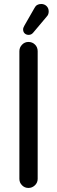

<svg xmlns="http://www.w3.org/2000/svg" viewBox="-20 -927 283 953"><path d="M76.2 -39.1V-672.9Q76.2 -691.4 89.4 -705.1Q102.5 -718.8 121.1 -718.8Q140.6 -718.8 153.8 -705.6Q167 -692.4 167 -672.9V-39.1Q167 -20.5 153.3 -7.3Q139.6 5.9 121.1 5.9Q102.5 5.9 89.4 -7.3Q76.2 -20.5 76.2 -39.1ZM101.6 -800.8 151.4 -887.7Q161.1 -907.2 184.6 -907.2Q200.2 -907.2 210.9 -897Q221.7 -886.7 221.7 -870.1Q221.7 -854.5 211.9 -844.7L144.5 -764.6Q135.7 -753.9 122.1 -753.9Q110.4 -753.9 102.5 -761.2Q94.7 -768.6 94.7 -781.2Q94.7 -789.1 101.6 -800.8Z"/></svg>

Font: jf-openhuninn-2.0
Style: Regular
Weight: 400
Designer: [Kosugi Maru]
Designed by MOTOYA      

[Varela Round]
Joe Prince (Latin component); Avraham Cornfeld (Hebrew component)
Foundry: justfont CO.,LTD.
Version: 2.0